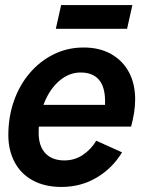

<svg xmlns="http://www.w3.org/2000/svg" viewBox="-20 -729 599 760"><path d="M223 11Q158 11 110.5 -14.5Q63 -40 38 -87Q13 -134 13 -194Q13 -266 35 -329Q57 -392 97.5 -439.5Q138 -487 192.5 -514Q247 -541 311 -541Q374 -541 420 -515Q466 -489 490.5 -443Q515 -397 515 -336Q515 -308 510.5 -281Q506 -254 499 -228H96L115 -314H432L390 -266Q393 -281 394.5 -296Q396 -311 396 -327Q396 -385 371.5 -413.5Q347 -442 299 -442Q254 -442 216 -410Q178 -378 155.5 -323Q133 -268 133 -203Q133 -151 159.5 -122.5Q186 -94 235 -94Q275 -94 307.5 -115.5Q340 -137 361 -172L463 -126Q426 -64 363.5 -26.5Q301 11 223 11ZM201 -615 222 -709H504L483 -615Z"/></svg>

Font: Radio Canada Big Medium
Style: Italic
Weight: 500
Italic angle: -12°
Designer: Étienne Aubert Bonn
Foundry: Coppers and Brasses
Version: Version 1.001